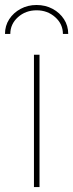

<svg xmlns="http://www.w3.org/2000/svg" viewBox="-51 -757 296 777"><path d="M86.4 0V-535.6H108.9V0ZM96.7 -736.8Q132.8 -736.8 161.9 -721.2Q190.9 -705.6 208 -679.2Q225.1 -652.8 225.1 -619.6H203.6Q203.6 -659.7 172.4 -687.5Q141.1 -715.3 97.2 -715.3Q52.7 -715.3 21.7 -687.5Q-9.3 -659.7 -9.3 -619.6H-30.8Q-30.8 -652.8 -13.7 -679.2Q3.4 -705.6 32.5 -721.2Q61.5 -736.8 96.7 -736.8Z"/></svg>

Font: Inter 20pt Thin
Style: Regular
Weight: 250
Version: Version 4.001;git-66647c0bb